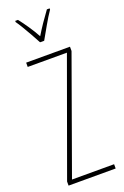

<svg xmlns="http://www.w3.org/2000/svg" viewBox="-178 -1068 680 1054"><g transform="rotate(-20 161.5 -541.0)"><path d="M303 -66H28V-90L269 -755H40V-780H296V-755L57 -91H303ZM150 -859Q137 -884 120.5 -913Q104 -942 88.5 -968Q73 -994 62 -1009V-1016H78Q98 -991 121 -957Q144 -923 162 -890Q182 -923 202 -952.5Q222 -982 247 -1016H263V-1009Q241 -977 217.5 -935.5Q194 -894 174 -859Z"/></g></svg>

Font: Noto Sans Malayalam UI ExtraCondensed Thin
Style: Regular
Weight: 100
Width: 2
Designer: Jelle Bosma - Monotype Design Team
Foundry: Monotype Imaging Inc.
Version: Version 2.104; ttfautohint (v1.8.4.7-5d5b)